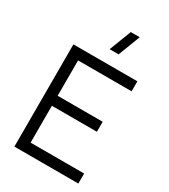

<svg xmlns="http://www.w3.org/2000/svg" viewBox="-229 -1066 1028 1171"><g transform="rotate(30 285.0 -480.0)"><path d="M339 -805H276L335.5 -960H398.5ZM70 0V-720H520.5V-649.5H143.5V-400.5H460.5V-330H143.5V-70.5H520.5V0Z"/></g></svg>

Font: Vela Sans
Style: Regular
Weight: 400
Designer: Principal design: Mikhail Sharanda - project Manrope.
Design modification: Ravid Balaliev
Foundry: Mikhail Sharanda
Version: Version 1.001